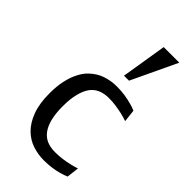

<svg xmlns="http://www.w3.org/2000/svg" viewBox="-253 -881 957 957"><g transform="rotate(45 226.0 -402.0)"><path d="M267.6 8.8Q227.1 8.8 188.5 -3.9Q149.9 -16.6 119.6 -46.4Q88.9 -76.7 70.3 -126.5Q51.8 -176.3 51.8 -247.1Q51.8 -296.9 60.3 -336.2Q68.8 -375.5 84 -404.8Q98.6 -434.6 119.1 -454.1Q150.4 -484.4 187.7 -496.8Q225.1 -509.3 265.1 -509.3Q297.4 -509.3 323.7 -505.1Q350.1 -501 369.1 -495.6Q392.6 -489.7 409.2 -481.9L416.5 -416Q407.2 -419.4 396.7 -422.6Q386.2 -425.8 375 -428.2Q356 -432.6 331.1 -436.5Q306.2 -440.4 278.3 -440.4Q210.9 -440.4 178.7 -396Q162.1 -372.6 153.1 -335.9Q144 -299.3 144 -248.5Q144 -151.4 178.7 -104Q195.8 -80.6 220.7 -70.1Q245.6 -59.6 278.3 -59.6Q306.2 -59.6 331.3 -63.2Q356.4 -66.9 375.5 -71.3Q397.5 -76.2 417 -83L409.2 -18.1Q393.1 -10.7 369.6 -4.4Q351.1 1 325 4.9Q298.8 8.8 267.6 8.8ZM252.4 -572.3 291.5 -813H401.4L287.6 -572.3Z"/></g></svg>

Font: Mako
Style: Regular
Weight: 400
Designer: vernon adams
Foundry: vernon adams
Version: Version 1.100; ttfautohint (v1.8.4.7-5d5b);gftools[0.9.33]